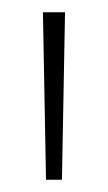

<svg xmlns="http://www.w3.org/2000/svg" viewBox="-20 -720 176 313"><path d="M55 -427 50 -700H86L81 -427Z"/></svg>

Font: Georama SemiCondensed ExtraLight
Style: Regular
Weight: 200
Width: 4
Designer: Jean-Baptiste Levee
Foundry: Production Type
Version: Version 1.000